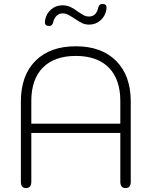

<svg xmlns="http://www.w3.org/2000/svg" viewBox="-20 -945 770 975"><path d="M86 -22V-429Q86 -562 160 -636Q234 -710 365 -710Q496 -710 570 -635.5Q644 -561 644 -429V-22Q644 10 618 10Q591 10 591 -22V-270H139V-22Q139 10 112 10Q86 10 86 -22ZM591 -317V-432Q591 -542 532.5 -601.5Q474 -661 365 -661Q256 -661 197.5 -601.5Q139 -542 139 -432V-317ZM208 -832Q208 -839 209 -843Q215 -876 239.5 -897Q264 -918 296 -918Q320 -918 338 -909.5Q356 -901 377 -885Q397 -872 407.5 -866.5Q418 -861 431 -861Q469 -861 479 -906Q483 -925 499 -925Q511 -925 516 -920.5Q521 -916 521 -906Q521 -899 520 -895Q514 -862 489.5 -841Q465 -820 433 -820Q412 -820 396 -828Q380 -836 358 -851Q338 -864 325.5 -870.5Q313 -877 298 -877Q280 -877 267.5 -865Q255 -853 250 -832Q246 -813 230 -813Q208 -813 208 -832Z"/></svg>

Font: Kodchasan ExtraLight
Style: Regular
Weight: 275
Version: Version 1.000; ttfautohint (v1.6)